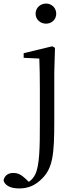

<svg xmlns="http://www.w3.org/2000/svg" viewBox="-99 -788 430 1079"><path d="M160 -655C191 -655 217 -678 217 -711C217 -744 191 -768 160 -768C128 -768 101 -744 101 -711C101 -678 128 -655 160 -655ZM8 271C59 271 98 255 137 216C198 156 206 78 206 -104V-380L210 -519L195 -528L34 -489V-463L122 -459C124 -409 125 -355 125 -288V-96C125 40 124 143 98 194C89 212 77 224 63 234L43 215C20 193 0 184 -24 184C-53 184 -73 198 -79 225C-74 250 -46 271 8 271Z"/></svg>

Font: Source Han Serif CN
Style: Regular
Weight: 400
Designer: Ryoko NISHIZUKA 西塚涼子 (kana & ideographs); Frank Grießhammer (Latin, Greek & Cyrillic); Wenlong ZHANG 张文龙 (bopomofo); San
Foundry: Adobe
Version: Version 2.003;hotconv 1.1.1;makeotfexe 2.6.0